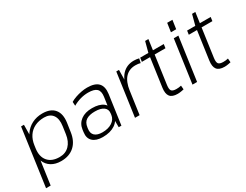

<svg xmlns="http://www.w3.org/2000/svg" viewBox="-84 -1318 2685 2094"><g transform="rotate(-30 1258.5 -271.0)"><path d="M321 7Q249 7 199 -24Q149 -55 127 -111.5Q105 -168 115 -245L123 -301Q134 -377 171.5 -432Q209 -487 267.5 -517Q326 -547 399 -547Q502 -547 550 -489Q598 -431 583 -324L567 -216Q552 -109 488 -51Q424 7 321 7ZM129 -540H165L163 -367L86 180H28ZM328 -40Q403 -40 450.5 -88.5Q498 -137 510 -223L523 -315Q536 -403 501.5 -451Q467 -499 393 -499Q327 -499 275.5 -474Q224 -449 192.5 -402Q161 -355 152 -289L147 -254Q133 -155 181.5 -97.5Q230 -40 328 -40Z M1046 -173 1074 -369Q1083 -435 1052.5 -464.5Q1022 -494 945 -494Q896 -494 846.5 -480Q797 -466 753 -440L750 -490Q778 -507 814 -519.5Q850 -532 889 -539.5Q928 -547 963 -547Q1061 -547 1103 -502.5Q1145 -458 1133 -369L1081 0H1047ZM845 7Q762 7 720 -32.5Q678 -72 688 -143L692 -175Q702 -246 756 -286Q810 -326 897 -326Q989 -326 1037.5 -288Q1086 -250 1076 -180L1071 -146Q1061 -74 1000.5 -33.5Q940 7 845 7ZM867 -40Q941 -40 989 -71.5Q1037 -103 1044 -156L1046 -172Q1054 -223 1017 -251Q980 -279 906 -279Q838 -279 798 -254Q758 -229 750 -167L748 -153Q740 -98 771.5 -69Q803 -40 867 -40Z M1328 -540H1362L1359 -346L1310 0H1252ZM1329 -305Q1346 -424 1403.5 -485.5Q1461 -547 1552 -547Q1568 -547 1584 -545Q1600 -543 1616 -539L1604 -486Q1577 -494 1541 -494Q1462 -494 1413.5 -442Q1365 -390 1350 -285Z M1788 7Q1719 7 1692 -27.5Q1665 -62 1675 -135L1732 -540L1767 -671H1808L1733 -135Q1726 -83 1741 -64.5Q1756 -46 1802 -46Q1817 -46 1831.5 -47.5Q1846 -49 1862 -53L1866 -4Q1853 -1 1839.5 1.5Q1826 4 1813 5.5Q1800 7 1788 7ZM1629 -540H1926L1919 -491H1622Z M2110 -540 2034 0H1976L2052 -540ZM2140 -722 2124 -612H2058L2074 -722Z M2379 7Q2310 7 2283 -27.5Q2256 -62 2266 -135L2323 -540L2358 -671H2399L2324 -135Q2317 -83 2332 -64.5Q2347 -46 2393 -46Q2408 -46 2422.5 -47.5Q2437 -49 2453 -53L2457 -4Q2444 -1 2430.5 1.5Q2417 4 2404 5.5Q2391 7 2379 7ZM2220 -540H2517L2510 -491H2213Z"/></g></svg>

Font: Pathway Extreme 8pt Thin 12pt
Style: Italic
Weight: 100
Italic angle: -8°
Version: Version 1.001;gftools[0.9.26]